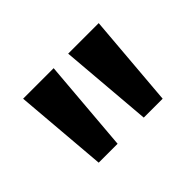

<svg xmlns="http://www.w3.org/2000/svg" viewBox="-63 -813 467 467"><g transform="rotate(-45 170.0 -580.0)"><path d="M60 -460 40 -700H145L125 -460ZM215 -460 195 -700H300L280 -460Z"/></g></svg>

Font: Scada
Style: Regular
Weight: 400
Designer: Jovanny Lemonad
Foundry: Jovanny Lemonad
Version: Version 4.100;PS 004.100;hotconv 1.0.88;makeotf.lib2.5.64775